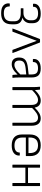

<svg xmlns="http://www.w3.org/2000/svg" viewBox="1293 -1828 732 3358"><g transform="rotate(90 1659.0 -149.0)"><path d="M211 197Q120 197 77.5 159.5Q35 122 39 57Q40 46 47 46H87Q93 46 93 56Q93 102 120.5 126Q148 150 212 150Q352 150 352 20V-38Q352 -146 210 -146H131Q124 -146 124 -153V-186Q124 -193 131 -193H205Q264 -193 299.5 -226.5Q335 -260 335 -315V-342Q335 -449 215 -449Q99 -449 99 -369Q99 -360 93 -360H53Q45 -360 45 -371Q42 -428 88 -461.5Q134 -495 221 -495Q386 -495 386 -353V-314Q386 -265 360 -227.5Q334 -190 290 -175V-174Q349 -164 377 -129.5Q405 -95 405 -41V15Q405 198 211 197Z M486 0Q477 0 480 -8L660 -475Q663 -483 671 -483H715Q723 -483 726 -475L906 -8Q910 0 901 0H859Q853 0 851 -5L738 -306Q728 -335 716.5 -365Q705 -395 694 -424H693Q682 -394 671 -364Q660 -334 648 -303L535 -5Q534 0 528 0Z M1103 12Q1044 12 1015 -22Q986 -56 986 -119Q986 -191 1029.5 -226.5Q1073 -262 1176 -272L1282 -284V-336Q1282 -396 1257.5 -422Q1233 -448 1174 -448Q1065 -448 1065 -364Q1065 -358 1058 -358H1018Q1012 -358 1011 -369Q1008 -427 1051 -461Q1094 -495 1176 -495Q1257 -496 1296 -458Q1335 -420 1335 -337V-116Q1335 -84 1336.5 -57Q1338 -30 1341 -7Q1342 0 1334 0H1298Q1292 0 1290 -9Q1289 -23 1286.5 -45.5Q1284 -68 1284 -90Q1232 -35 1189 -11.5Q1146 12 1103 12ZM1039 -122Q1039 -35 1115 -35Q1151 -35 1191.5 -60Q1232 -85 1282 -139V-242L1175 -231Q1100 -223 1069.5 -198Q1039 -173 1039 -122Z M1510 0Q1503 0 1503 -7V-367Q1503 -394 1501.5 -422Q1500 -450 1497 -476Q1496 -483 1504 -483H1541Q1547 -483 1548 -478Q1550 -458 1552 -437.5Q1554 -417 1555 -394Q1604 -445 1648 -470Q1692 -495 1739 -495Q1791 -495 1822 -468Q1853 -441 1862 -389Q1913 -443 1958 -469Q2003 -495 2051 -495Q2114 -495 2146.5 -454Q2179 -413 2179 -336V-7Q2179 0 2173 0H2133Q2126 0 2126 -7V-332Q2126 -448 2038 -448Q2000 -448 1959 -421.5Q1918 -395 1868 -344V-7Q1868 0 1861 0H1822Q1815 0 1815 -7V-332Q1815 -448 1727 -448Q1689 -448 1648 -421.5Q1607 -395 1556 -344V-7Q1556 0 1550 0Z M2524 12Q2430 12 2381 -33Q2332 -78 2332 -165V-306Q2332 -398 2380 -446.5Q2428 -495 2521 -495Q2614 -495 2662 -447.5Q2710 -400 2710 -308V-241Q2710 -235 2704 -235H2385V-179Q2385 -106 2419.5 -71Q2454 -36 2526 -36Q2585 -36 2616 -58.5Q2647 -81 2647 -122Q2647 -129 2655 -129H2694Q2700 -129 2701 -123Q2703 -60 2656.5 -24Q2610 12 2524 12ZM2385 -281H2657V-303Q2657 -448 2522 -448Q2385 -448 2385 -303Z M2867 0Q2860 0 2860 -7V-477Q2860 -483 2867 -483H2907Q2913 -483 2913 -477V-273H3181V-477Q3181 -483 3188 -483H3227Q3234 -483 3234 -477V-7Q3234 0 3227 0H3188Q3181 0 3181 -7V-227H2913V-7Q2913 0 2907 0Z"/></g></svg>

Font: Sofia Sans Light
Style: Regular
Weight: 300
Designer: Botio Nikoltchev, Ani Petrova
Foundry: lettersoup
Version: Version 4.100; ttfautohint (v1.8.3)